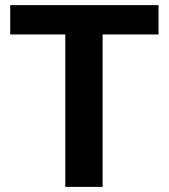

<svg xmlns="http://www.w3.org/2000/svg" viewBox="-20 -731 660 751"><path d="M600.1 -710.9V-596.2H381.3V0H235.4V-596.2H20V-710.9Z"/></svg>

Font: Vazirmatn FD
Style: Bold
Weight: 700
Designer: Saber Rastikerdar
Foundry: Saber Rastikerdar
Version: Version 33.001